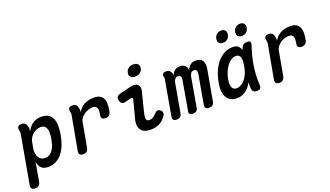

<svg xmlns="http://www.w3.org/2000/svg" viewBox="-111 -1401 3794 2207"><g transform="rotate(-20 1786.0 -297.0)"><path d="M190 -446Q203 -470 219.5 -491Q236 -512 257 -527.5Q278 -543 304 -551.5Q330 -560 362 -560Q421 -560 454.5 -537.5Q488 -515 502.5 -476.5Q517 -438 516 -389Q515 -340 506 -286Q496 -234 478 -181.5Q460 -129 429 -86.5Q398 -44 353 -17Q308 10 243 10Q191 10 164 -18Q137 -46 129 -93L89 132Q84 162 67 176Q50 190 21 190Q-8 190 -19.5 176Q-31 162 -26 132L78 -452Q81 -465 80 -477.5Q79 -490 76 -503Q71 -532 82.5 -546Q94 -560 123 -560Q152 -560 167.5 -546Q183 -532 189 -503Q193 -491 192.5 -474.5Q192 -458 190 -446ZM317 -451Q292 -451 267.5 -441Q243 -431 223 -413.5Q203 -396 188.5 -373Q174 -350 170 -323L155 -243Q151 -218 154.5 -192.5Q158 -167 169 -146Q180 -125 199 -112Q218 -99 243 -99Q281 -99 306 -115.5Q331 -132 348 -158.5Q365 -185 374.5 -218Q384 -251 390 -283Q395 -316 396 -346.5Q397 -377 390 -400Q383 -423 365.5 -437Q348 -451 317 -451Z M675 10Q646 10 634 -4Q622 -18 627 -48L701 -452Q704 -465 703 -477.5Q702 -490 699 -503Q694 -532 705.5 -546Q717 -560 746 -560Q775 -560 790 -546Q805 -532 811 -503Q814 -491 814.5 -478Q815 -465 813 -453Q839 -504 889.5 -532Q940 -560 1011 -560Q1055 -560 1081.5 -545Q1108 -530 1121 -503Q1134 -476 1134.5 -439.5Q1135 -403 1127 -361L1125 -350Q1119 -321 1103 -306.5Q1087 -292 1057 -292Q1028 -292 1016 -306.5Q1004 -321 1010 -349L1012 -358Q1015 -378 1016 -396.5Q1017 -415 1011.5 -429Q1006 -443 993 -451.5Q980 -460 956 -460Q932 -460 905.5 -451.5Q879 -443 856 -427.5Q833 -412 816 -390Q799 -368 794 -341L741 -48Q735 -18 719.5 -4Q704 10 675 10Z M1330 -388Q1306 -382 1290 -394Q1274 -406 1268 -432Q1263 -458 1273 -475Q1283 -492 1310 -499L1456 -535Q1484 -542 1505.5 -537.5Q1527 -533 1540 -520Q1553 -507 1557.5 -487Q1562 -467 1555 -443L1497 -211Q1488 -176 1486 -154.5Q1484 -133 1488.5 -121Q1493 -109 1502 -104Q1511 -99 1524 -99Q1549 -99 1571 -113Q1593 -127 1614 -150Q1632 -170 1649.5 -170.5Q1667 -171 1684 -157Q1701 -142 1701.5 -122Q1702 -102 1687 -83Q1668 -58 1648 -40Q1628 -22 1605 -11Q1582 0 1555 5Q1528 10 1494 10Q1458 10 1430 -1Q1402 -12 1385.5 -34Q1369 -56 1364.5 -88.5Q1360 -121 1372 -165L1429 -384Q1433 -397 1426.5 -404Q1420 -411 1408 -408ZM1541 -624Q1505 -624 1487 -642.5Q1469 -661 1475 -693Q1481 -726 1505.5 -745Q1530 -764 1566 -764Q1603 -764 1620.5 -745Q1638 -726 1633 -693Q1627 -661 1602.5 -642.5Q1578 -624 1541 -624Z M1821 4Q1796 4 1782.5 -8Q1769 -20 1774 -47L1851 -483Q1853 -490 1852 -497Q1851 -504 1848 -511Q1840 -536 1855 -548Q1870 -560 1893 -560Q1918 -560 1933.5 -548Q1949 -536 1957 -511Q1960 -504 1961 -497Q1962 -490 1960 -483Q1974 -522 1998.5 -541Q2023 -560 2062 -560Q2105 -560 2126.5 -536.5Q2148 -513 2149 -483Q2161 -514 2186.5 -537Q2212 -560 2258 -560Q2287 -560 2306.5 -550.5Q2326 -541 2337 -523Q2348 -505 2351 -480.5Q2354 -456 2349 -427L2281 -47Q2276 -20 2259 -8Q2242 4 2217 4Q2192 4 2178.5 -8.5Q2165 -21 2170 -48L2232 -402Q2234 -414 2234 -424.5Q2234 -435 2230 -443.5Q2226 -452 2218.5 -457Q2211 -462 2198 -462Q2173 -462 2160.5 -444Q2148 -426 2144 -403L2081 -42Q2076 -17 2059 -6.5Q2042 4 2019 4Q1996 4 1983 -6.5Q1970 -17 1975 -42L2038 -402Q2040 -414 2040 -424.5Q2040 -435 2036 -443Q2032 -451 2025 -456.5Q2018 -462 2005 -462Q1980 -462 1966 -444Q1952 -426 1948 -403L1885 -48Q1880 -21 1863 -8.5Q1846 4 1821 4Z M2555 10Q2519 10 2489 -3Q2459 -16 2439 -44.5Q2419 -73 2412.5 -118.5Q2406 -164 2418 -230Q2430 -298 2455 -358.5Q2480 -419 2517 -463.5Q2554 -508 2601.5 -534Q2649 -560 2706 -560Q2754 -560 2777 -537Q2797 -517 2805 -488Q2808 -497 2811 -507Q2821 -535 2839.5 -547.5Q2858 -560 2885 -560Q2913 -560 2921.5 -547Q2930 -534 2921 -507Q2902 -450 2887.5 -395Q2873 -340 2864 -283.5Q2855 -227 2851.5 -167.5Q2848 -108 2852 -42Q2853 -15 2841.5 -2.5Q2830 10 2802 10Q2774 10 2759 -3Q2744 -16 2742 -42Q2740 -80 2740 -115Q2731 -99 2722 -85Q2692 -41 2650.5 -15.5Q2609 10 2555 10ZM2593 -99Q2619 -99 2644.5 -113Q2670 -127 2692.5 -153Q2715 -179 2732 -216.5Q2749 -254 2757 -302Q2762 -329 2764.5 -355.5Q2767 -382 2763 -403Q2759 -424 2746 -437.5Q2733 -451 2706 -451Q2676 -451 2648.5 -433.5Q2621 -416 2598 -385.5Q2575 -355 2558 -314Q2541 -273 2533 -226Q2523 -168 2537 -133.5Q2551 -99 2593 -99ZM2854 -644Q2822 -644 2806 -662.5Q2790 -681 2796 -713Q2801 -746 2824 -765Q2847 -784 2879 -784Q2911 -784 2927 -765Q2943 -746 2937 -713Q2931 -681 2908.5 -662.5Q2886 -644 2854 -644ZM2623 -644Q2590 -644 2574.5 -662.5Q2559 -681 2565 -713Q2570 -746 2592.5 -765Q2615 -784 2648 -784Q2680 -784 2696 -765Q2712 -746 2706 -713Q2700 -681 2677.5 -662.5Q2655 -644 2623 -644Z M3075 10Q3046 10 3034 -4Q3022 -18 3027 -48L3101 -452Q3104 -465 3103 -477.5Q3102 -490 3099 -503Q3094 -532 3105.5 -546Q3117 -560 3146 -560Q3175 -560 3190 -546Q3205 -532 3211 -503Q3214 -491 3214.5 -478Q3215 -465 3213 -453Q3239 -504 3289.5 -532Q3340 -560 3411 -560Q3455 -560 3481.5 -545Q3508 -530 3521 -503Q3534 -476 3534.5 -439.5Q3535 -403 3527 -361L3525 -350Q3519 -321 3503 -306.5Q3487 -292 3457 -292Q3428 -292 3416 -306.5Q3404 -321 3410 -349L3412 -358Q3415 -378 3416 -396.5Q3417 -415 3411.5 -429Q3406 -443 3393 -451.5Q3380 -460 3356 -460Q3332 -460 3305.5 -451.5Q3279 -443 3256 -427.5Q3233 -412 3216 -390Q3199 -368 3194 -341L3141 -48Q3135 -18 3119.5 -4Q3104 10 3075 10Z"/></g></svg>

Font: Maple Mono NL SemiBold
Style: Italic
Weight: 600
Italic angle: -10°
Monospace: yes
Designer: subframe7536
Version: Version 7.000